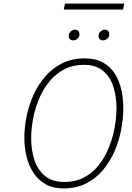

<svg xmlns="http://www.w3.org/2000/svg" viewBox="-20 -1037 736 1069"><path d="M333.5 12Q274.5 12 233 -11.8Q191.5 -35.5 165.5 -76Q139.5 -116.5 127.5 -166.8Q115.5 -217 115.5 -270Q115.5 -327.5 128 -389Q140.5 -450.5 166.2 -508Q192 -565.5 232 -611.5Q272 -657.5 326.8 -684.8Q381.5 -712 452.5 -712Q512 -712 553 -689.2Q594 -666.5 619 -627.5Q644 -588.5 655.2 -538.8Q666.5 -489 666.5 -435Q666.5 -377 654.5 -314.5Q642.5 -252 617.2 -194Q592 -136 552.8 -89.5Q513.5 -43 459 -15.5Q404.5 12 333.5 12ZM338.5 -24Q401 -24 448.8 -49.5Q496.5 -75 530.5 -118.5Q564.5 -162 586.2 -215.8Q608 -269.5 618.2 -326.5Q628.5 -383.5 628.5 -436Q628.5 -499 611.2 -553.8Q594 -608.5 554.2 -642.2Q514.5 -676 447.5 -676Q385 -676 337 -650.5Q289 -625 254.2 -582.2Q219.5 -539.5 197.2 -486Q175 -432.5 164.2 -375.5Q153.5 -318.5 153.5 -266Q153.5 -201.5 171.5 -146.5Q189.5 -91.5 230 -57.8Q270.5 -24 338.5 -24ZM552.5 -812Q542 -812 535.2 -819.5Q528.5 -827 528.5 -838Q528.5 -851.5 539.8 -861.8Q551 -872 564.5 -872Q576 -872 582.2 -864.2Q588.5 -856.5 588.5 -845Q588.5 -836 583.5 -828.5Q578.5 -821 570.2 -816.5Q562 -812 552.5 -812ZM386.5 -812Q376 -812 369.2 -819.5Q362.5 -827 362.5 -838Q362.5 -847 367.8 -854.8Q373 -862.5 381.2 -867.2Q389.5 -872 398.5 -872Q410 -872 416.2 -864.2Q422.5 -856.5 422.5 -845Q422.5 -832.5 411.8 -822.2Q401 -812 386.5 -812ZM335.5 -984 341.5 -1017H671.5L665.5 -984Z"/></svg>

Font: Overpass Thin
Style: Italic
Weight: 250
Italic angle: -10°
Designer: Delve Withrington, Dave Bailey, Thomas Jockin
Foundry: Delve Fonts LLC
Version: Version 4.000